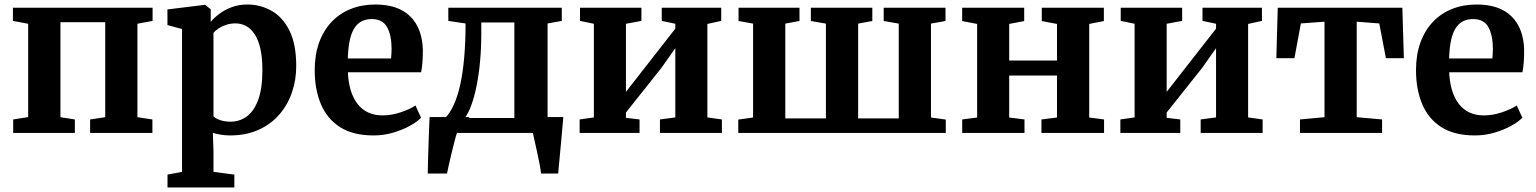

<svg xmlns="http://www.w3.org/2000/svg" viewBox="-20 -590 6815 852"><path d="M38.5 0V-59.9L105 -70.4V-484.5L37.3 -497.3V-555.7H657.1V-497.3L589.8 -484.5V-70L656.3 -59.9V0H379.9V-59.9L447 -70V-491.4H248.2V-70L312.2 -59.9V0Z M723.3 242V184.8L787.8 172.6V-461.1L723 -478.8V-548.1L888.5 -568.5H890.5L915.1 -548.8V-492.9Q929.7 -510.9 953.3 -528.7Q977 -546.5 1008.4 -558.2Q1039.8 -570 1077 -570Q1135.4 -570 1184.9 -542.2Q1234.5 -514.4 1264.5 -454.2Q1294.5 -394 1294.5 -296.5Q1294.5 -235 1275.4 -179.5Q1256.4 -124.1 1218.8 -81Q1181.3 -38 1126.5 -13.5Q1071.8 11 1000 11Q980.4 11 958.9 7.5Q937.3 4 924.6 -0.6L927.3 81.5V172.6L1019.9 184.8V242ZM1003.3 -50Q1042.1 -50 1074.2 -72.6Q1106.2 -95.2 1125.3 -145.8Q1144.4 -196.3 1144.4 -280.3Q1144.4 -335.1 1135.4 -374.1Q1126.4 -413.2 1110.1 -438.1Q1093.7 -462.9 1072 -474.6Q1050.3 -486.2 1024.9 -486.2Q1002.9 -486.2 983.8 -479.9Q964.7 -473.6 950.1 -464Q935.5 -454.3 927.3 -444.4V-74.4Q934.4 -65.3 955.2 -57.6Q975.9 -50 1003.3 -50Z M1637.7 11Q1546.6 11 1488.8 -26Q1431 -63 1403.8 -128.4Q1376.5 -193.8 1376.5 -278.5Q1376.5 -346.7 1395.9 -400.7Q1415.4 -454.7 1451 -492.4Q1486.6 -530.2 1536.1 -550.1Q1585.6 -570 1645.7 -570Q1747.1 -570 1800.6 -517.1Q1854 -464.2 1856.4 -368.3Q1856.4 -335.8 1854.5 -311.7Q1852.6 -287.6 1848.6 -269.3H1523.8Q1525.7 -224.7 1536.4 -189.3Q1547.2 -153.8 1566.5 -128.9Q1585.7 -104 1613.5 -91Q1641.2 -77.9 1677.6 -77.9Q1718.4 -77.9 1759.7 -92.2Q1800.9 -106.4 1823.6 -122L1848.4 -67.7Q1832.3 -50.4 1799.8 -32.2Q1767.3 -14 1725 -1.5Q1682.8 11 1637.7 11ZM1523.4 -330.6H1715.4Q1716.2 -340.5 1716.9 -351.6Q1717.7 -362.7 1717.7 -372.8Q1717.7 -432.5 1698 -468.9Q1678.4 -505.4 1629.4 -505.4Q1607.5 -505.4 1588.9 -497.4Q1570.3 -489.5 1556 -470.2Q1541.8 -451 1533.4 -417Q1525 -383 1523.4 -330.6Z M1928.2 0V-63.2H1952.3Q1976 -85.9 1993.5 -124.5Q2011.1 -163 2022.7 -216.3Q2034.3 -269.6 2040.1 -337.3Q2046 -405 2046 -485.8L1969.4 -497.3V-555.7H2472.9V-497.3L2409.9 -485.8V0ZM2042.3 -66.4H2262.5V-490.2H2115.7V-440Q2115.7 -375.5 2110.2 -316.8Q2104.8 -258.2 2094.8 -208.9Q2084.8 -159.6 2071.4 -123.1Q2058.1 -86.6 2042.3 -66.4ZM1878 180Q1878.8 149.9 1879.8 108.1Q1880.9 66.3 1882.6 19.8Q1884.4 -26.7 1886.2 -70.4H2063.4L2008.5 -2.3Q2003.9 10.5 1997.1 36.5Q1990.3 62.5 1983.3 92.1Q1976.3 121.7 1970.8 146Q1965.3 170.4 1963.6 180ZM2381 180Q2379.2 163.4 2374.4 138.1Q2369.5 112.9 2363.6 85.8Q2357.6 58.7 2352.4 35.6Q2347.2 12.6 2344.7 0L2305.3 -70.4H2479.7Q2478.3 -55.1 2476.1 -29.6Q2473.9 -4.2 2471.2 26.1Q2468.5 56.3 2465.6 86.1Q2462.7 116 2460.5 140.9Q2458.3 165.8 2456.8 180Z M2552.1 0V-59.9L2615.3 -69V-484.5L2553.7 -497.3V-555.7H2826.3V-497.3L2757.6 -484.5V-182.3L2817.7 -259.3L2976.7 -462.8V-484.5L2916.5 -497.3V-555.7H3180.4V-497.3L3119 -483.8V-69L3183.4 -59.9V0H2908.5V-59.9L2976.7 -69V-376.2L2915.4 -289.2L2757.6 -90.7V-67.2L2818 -59.9V0Z M3256.1 0V-59.4L3321.8 -68.6V-485.2L3257.3 -496.9V-555.7H3527.7V-496.9L3464.8 -485.2V-64.5H3645V-485.2L3578.2 -496.9V-555.7H3850.9V-496.9L3788 -485.2V-64.5H3968.2V-485.2L3901.4 -496.9V-555.7H4175.7V-496.9L4111.2 -485.2V-68.6L4176.9 -59.4V0Z M4249.8 0V-59.9L4316 -68.6V-483.8L4249.6 -496.6V-555.7H4524.9V-496.6L4458.3 -483.8V-321.3H4670.4V-483.8L4602.8 -496.6V-555.7H4878.4V-496.6L4813.4 -483.8V-68.6L4879.3 -59.9V0H4601.4V-59.9L4670.4 -68.6V-254.7H4458.3V-68.6L4526.2 -59.9V0Z M4951.6 0V-59.9L5014.8 -69V-484.5L4953.2 -497.3V-555.7H5225.8V-497.3L5157.1 -484.5V-182.3L5217.2 -259.3L5376.2 -462.8V-484.5L5316 -497.3V-555.7H5579.9V-497.3L5518.5 -483.8V-69L5582.9 -59.9V0H5308V-59.9L5376.2 -69V-376.2L5314.9 -289.2L5157.1 -90.7V-67.2L5217.5 -59.9V0Z M5748.6 0V-59.9L5857.5 -70V-493.7L5752.6 -486L5724 -331.6H5643.8L5650 -555.7H6202.9L6209.7 -331.6H6130L6100.5 -486L6000.4 -493.7V-70L6113 -59.9V0Z M6524.7 11Q6433.6 11 6375.8 -26Q6318 -63 6290.8 -128.4Q6263.5 -193.8 6263.5 -278.5Q6263.5 -346.7 6282.9 -400.7Q6302.4 -454.7 6338 -492.4Q6373.6 -530.2 6423.1 -550.1Q6472.6 -570 6532.7 -570Q6634.1 -570 6687.6 -517.1Q6741 -464.2 6743.4 -368.3Q6743.4 -335.8 6741.5 -311.7Q6739.6 -287.6 6735.6 -269.3H6410.8Q6412.7 -224.7 6423.4 -189.3Q6434.2 -153.8 6453.5 -128.9Q6472.7 -104 6500.5 -91Q6528.2 -77.9 6564.6 -77.9Q6605.4 -77.9 6646.7 -92.2Q6687.9 -106.4 6710.6 -122L6735.4 -67.7Q6719.3 -50.4 6686.8 -32.2Q6654.3 -14 6612 -1.5Q6569.8 11 6524.7 11ZM6410.4 -330.6H6602.4Q6603.2 -340.5 6603.9 -351.6Q6604.7 -362.7 6604.7 -372.8Q6604.7 -432.5 6585 -468.9Q6565.4 -505.4 6516.4 -505.4Q6494.5 -505.4 6475.9 -497.4Q6457.3 -489.5 6443 -470.2Q6428.8 -451 6420.4 -417Q6412 -383 6410.4 -330.6Z"/></svg>

Font: Merriweather Light
Style: Regular
Weight: 300
Designer: Eben Sorkin
Foundry: Eben Sorkin
Version: Version 2.100